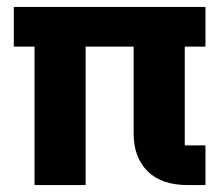

<svg xmlns="http://www.w3.org/2000/svg" viewBox="-20 -536 640 556"><path d="M80 -401H20V-516H575V-401H515V-115H575V0H525Q447 0 407 -40.5Q367 -81 367 -149V-401H228V0H80Z"/></svg>

Font: iA Writer Duo V
Style: Regular
Weight: 400
Designer: Mike Abbink, Paul van der Laan, Pieter van Rosmalen, Oliver Reichenstein
Foundry: Information Architects Inc.
Version: Version 2.000